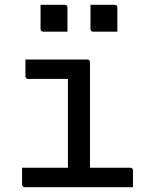

<svg xmlns="http://www.w3.org/2000/svg" viewBox="-20 -780 640 800"><path d="M263 -56V-96Q263 -117 263 -138.5Q263 -160 263 -181Q263 -208 263 -235Q263 -262 263 -289Q263 -316 263 -343Q263 -370 263 -397Q263 -424 263 -451H248Q223 -451 198 -451Q173 -451 148 -451Q123 -451 97 -451Q94 -451 91.5 -452.5Q89 -454 87.5 -456.5Q86 -459 86 -462Q86 -480 86 -497Q86 -514 86 -532Q129 -532 172 -532Q215 -532 258 -532Q301 -532 344 -532Q348 -532 350 -530.5Q352 -529 353.5 -527Q355 -525 355 -521Q355 -473 355 -425.5Q355 -378 355 -331Q355 -284 355 -237.5Q355 -191 355 -145.5Q355 -100 355 -56ZM72 -81H523Q527 -81 529 -79.5Q531 -78 532.5 -76Q534 -74 534 -70Q534 -58 534 -46.5Q534 -35 534 -23.5Q534 -12 534 0H83Q80 0 77.5 -1.5Q75 -3 73.5 -5Q72 -7 72 -11Q72 -23 72 -34.5Q72 -46 72 -57.5Q72 -69 72 -81ZM149 -760Q174 -760 199.5 -760Q225 -760 250 -760Q254 -760 256 -758.5Q258 -757 259.5 -755Q261 -753 261 -749V-648Q236 -648 210.5 -648Q185 -648 160 -648Q157 -648 154.5 -649.5Q152 -651 150.5 -653.5Q149 -656 149 -659ZM357 -760Q382 -760 407.5 -760Q433 -760 458 -760Q462 -760 464 -758.5Q466 -757 467.5 -755Q469 -753 469 -749V-648Q444 -648 418.5 -648Q393 -648 368 -648Q365 -648 362.5 -649.5Q360 -651 358.5 -653.5Q357 -656 357 -659Z"/></svg>

Font: RecMonoLinear Nerd Font Mono
Style: Regular
Weight: 400
Monospace: yes
Version: Version 1.085; ttfautohint (v1.8.4.7-5d5b);Nerd Fonts 3.2.1